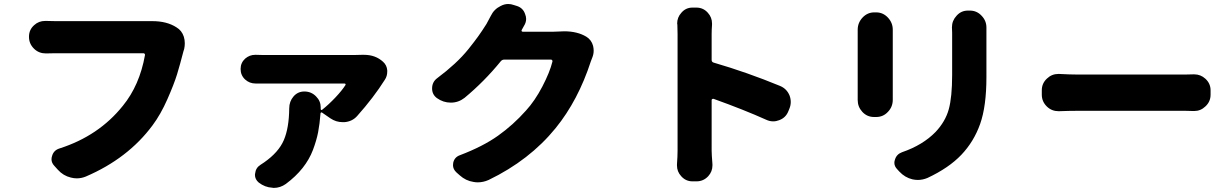

<svg xmlns="http://www.w3.org/2000/svg" viewBox="-20 -838 6040 941"><path d="M713.9 -734.4Q720.7 -734.4 726.6 -734.4Q797.9 -734.4 844.7 -704.1Q871.1 -688.5 880.9 -658.2Q885.7 -642.6 885.7 -626Q885.7 -612.3 882.8 -598.6Q878.9 -586.9 878.9 -585.9Q862.3 -521.5 847.7 -473.6Q833 -425.8 800.3 -351.6Q767.6 -277.3 727.5 -223.6Q607.4 -61.5 400.4 27.3Q378.9 36.1 356.4 36.1Q341.8 36.1 327.1 32.2Q290 23.4 263.7 -5.9L246.1 -25.4Q232.4 -40 232.4 -57.6Q232.4 -65.4 235.4 -74.2Q243.2 -101.6 271.5 -110.4Q463.9 -171.9 582 -319.3Q664.1 -419.9 690.4 -567.4Q691.4 -571.3 689 -574.2Q686.5 -577.1 682.6 -577.1H252Q231.4 -577.1 207 -576.2Q205.1 -576.2 204.1 -576.2Q170.9 -576.2 147.5 -598.6Q122.1 -623 122.1 -657.2V-658.2Q122.1 -692.4 147.5 -714.8Q169.9 -735.4 201.2 -735.4Q204.1 -735.4 207 -735.4Q235.4 -734.4 252 -734.4H693.4Q704.1 -734.4 713.9 -734.4Z M1752.9 -569.3Q1758.8 -569.3 1764.6 -569.3Q1820.3 -569.3 1857.4 -535.2Q1876 -518.6 1877.9 -493.2Q1877.9 -490.2 1877.9 -487.3Q1877.9 -464.8 1866.2 -447.3Q1811.5 -360.4 1730.5 -269.5Q1706.1 -242.2 1668 -239.3Q1663.1 -239.3 1659.2 -239.3Q1627 -239.3 1599.6 -257.8L1558.6 -286.1Q1556.6 -288.1 1553.7 -286.6Q1550.8 -285.2 1550.8 -282.2Q1546.9 -230.5 1539.1 -189.9Q1531.2 -149.4 1513.7 -103Q1496.1 -56.6 1462.9 -14.6Q1429.7 27.3 1380.9 63.5Q1353.5 83 1321.3 83Q1317.4 83 1314.5 82Q1278.3 80.1 1248 56.6Q1229.5 41 1229.5 18.6Q1229.5 15.6 1230.5 11.7Q1233.4 -15.6 1256.8 -30.3Q1265.6 -36.1 1274.4 -42Q1345.7 -91.8 1371.1 -151.4Q1396.5 -210.9 1397.5 -306.6Q1397.5 -340.8 1418.5 -365.2Q1439.5 -389.6 1471.7 -389.6Q1505.9 -389.6 1529.3 -365.2Q1551.8 -342.8 1551.8 -311.5Q1551.8 -308.6 1551.8 -306.6Q1551.8 -304.7 1551.8 -303.7Q1551.8 -300.8 1554.2 -299.3Q1556.6 -297.9 1558.6 -299.8Q1591.8 -326.2 1624 -360.4Q1656.2 -394.5 1672.9 -420.9Q1674.8 -423.8 1673.3 -426.3Q1671.9 -428.7 1668 -428.7H1269.5Q1252.9 -428.7 1235.4 -428.7Q1234.4 -428.7 1232.4 -428.7Q1203.1 -428.7 1181.6 -448.2Q1159.2 -468.8 1159.2 -500Q1159.2 -530.3 1181.6 -550.8Q1203.1 -569.3 1230.5 -569.3Q1233.4 -569.3 1235.4 -569.3Q1253.9 -568.4 1269.5 -568.4H1715.8Q1731.4 -568.4 1752.9 -569.3Z M2720.7 -683.6Q2733.4 -684.6 2745.1 -684.6Q2809.6 -684.6 2853.5 -658.2Q2878.9 -642.6 2886.7 -613.3Q2889.6 -600.6 2889.6 -589.8Q2889.6 -572.3 2882.8 -555.7Q2878.9 -546.9 2876 -538.1Q2813.5 -345.7 2703.1 -210Q2575.2 -52.7 2375 43.9Q2348.6 55.7 2321.3 55.7Q2311.5 55.7 2300.8 53.7Q2262.7 47.9 2233.4 21.5L2216.8 6.8Q2200.2 -8.8 2200.2 -28.3Q2200.2 -34.2 2201.2 -40Q2207 -67.4 2233.4 -77.1Q2346.7 -120.1 2420.9 -172.9Q2495.1 -225.6 2557.6 -295.9Q2601.6 -343.8 2638.2 -414.1Q2674.8 -484.4 2687.5 -536.1Q2688.5 -540 2686 -543Q2683.6 -545.9 2680.7 -545.9H2451.2Q2441.4 -545.9 2434.6 -538.1Q2353.5 -438.5 2256.8 -358.4Q2226.6 -335 2189.5 -335Q2152.3 -335 2121.1 -357.4Q2097.7 -375 2097.7 -404.3Q2097.7 -436.5 2123 -455.1Q2168.9 -489.3 2208 -525.4Q2247.1 -561.5 2276.4 -598.1Q2305.7 -634.8 2324.2 -660.6Q2342.8 -686.5 2364.3 -720.7Q2374 -737.3 2385.7 -760.7Q2401.4 -793 2433.6 -808.6Q2452.1 -818.4 2470.7 -818.4Q2484.4 -818.4 2498 -813.5L2513.7 -808.6Q2543.9 -798.8 2553.7 -768.6Q2558.6 -756.8 2558.6 -745.1Q2558.6 -727.5 2547.9 -710.9Q2543 -702.1 2537.1 -691.4Q2535.2 -688.5 2536.6 -685.5Q2538.1 -682.6 2542 -682.6H2693.4Q2706.1 -682.6 2720.7 -683.6Z M3802.7 -417Q3835.9 -403.3 3849.6 -370.1Q3855.5 -354.5 3855.5 -337.9Q3855.5 -321.3 3848.6 -304.7L3843.8 -293Q3831.1 -260.7 3798.8 -249Q3784.2 -243.2 3769.5 -243.2Q3752 -243.2 3735.4 -251Q3627 -299.8 3477.5 -353.5Q3473.6 -354.5 3470.7 -352.5Q3467.8 -350.6 3467.8 -347.7V-99.6Q3467.8 -81.1 3471.7 -33.2Q3471.7 -30.3 3471.7 -27.3Q3471.7 2.9 3451.2 25.4Q3427.7 50.8 3393.6 50.8H3374Q3340.8 50.8 3318.4 25.4Q3297.9 2.9 3297.9 -26.4Q3297.9 -30.3 3297.9 -33.2Q3300.8 -72.3 3300.8 -99.6V-670.9Q3300.8 -692.4 3299.8 -716.8Q3298.8 -719.7 3298.8 -722.7Q3298.8 -752.9 3319.3 -775.4Q3340.8 -800.8 3374 -800.8H3392.6Q3426.8 -800.8 3449.2 -775.4Q3469.7 -752.9 3469.7 -722.7Q3469.7 -719.7 3469.7 -716.8Q3467.8 -692.4 3467.8 -670.9V-543.9Q3467.8 -534.2 3477.5 -531.2Q3641.6 -483.4 3802.7 -417Z M4183.6 -692.4Q4183.6 -726.6 4207.5 -752Q4231.4 -777.3 4264.6 -777.3H4274.4Q4307.6 -777.3 4331.5 -752Q4355.5 -726.6 4355.5 -692.4V-358.4V-348.6Q4355.5 -314.5 4332 -290Q4308.6 -264.6 4274.4 -264.6H4263.7Q4229.5 -264.6 4206.1 -290Q4183.6 -314.5 4183.6 -347.7V-359.4ZM4645.5 -704.1Q4645.5 -736.3 4668 -760.7Q4690.4 -786.1 4723.6 -786.1H4733.4Q4767.6 -786.1 4791 -760.7Q4814.5 -736.3 4814.5 -703.1Q4814.5 -702.1 4814.5 -701.2Q4814.5 -689.5 4814.5 -677.7V-460Q4814.5 -317.4 4783.7 -230.5Q4752.9 -143.6 4691.4 -79.1Q4629.9 -14.6 4525.4 34.2Q4502 43.9 4478.5 43.9Q4465.8 43.9 4452.1 41Q4415 32.2 4387.7 2.9L4377.9 -7.8Q4363.3 -22.5 4363.3 -40Q4363.3 -47.9 4366.2 -55.7Q4374 -82 4400.4 -91.8Q4502.9 -127 4565.4 -191.4Q4613.3 -242.2 4629.9 -302.2Q4646.5 -362.3 4646.5 -470.7V-677.7Z M5170.9 -293Q5168.9 -293 5168 -293Q5134.8 -293 5111.3 -315.4Q5085.9 -339.8 5085.9 -374V-395.5Q5085.9 -429.7 5111.3 -453.1Q5134.8 -475.6 5167 -475.6Q5168.9 -475.6 5170.9 -475.6Q5225.6 -472.7 5258.8 -472.7H5790Q5807.6 -472.7 5828.1 -473.6Q5830.1 -473.6 5833 -473.6Q5864.3 -473.6 5887.7 -452.1Q5913.1 -428.7 5913.1 -395.5V-374Q5913.1 -339.8 5887.7 -316.4Q5864.3 -293.9 5833 -293.9Q5830.1 -293.9 5828.1 -293.9Q5805.7 -294.9 5790 -294.9H5258.8Q5219.7 -294.9 5170.9 -293Z"/></svg>

Font: Gen Jyuu GothicX Heavy
Style: Bold
Weight: 900
Designer: [Source Han Sans]
Ryoko NISHIZUKA  (kana & ideographs); Paul D. Hunt (Latin, Greek & Cyrillic); Wenlong ZHANG  (bopomofo
Version: Version 1.002.20150607